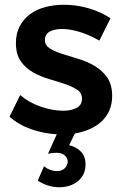

<svg xmlns="http://www.w3.org/2000/svg" viewBox="-20 -561 522 808"><path d="M452 -157Q452 -123 440 -96Q428 -69 407 -49.5Q386 -30 357 -17.5Q328 -5 295 1L271 50Q303 58 321.5 78Q340 98 340 130Q340 175 308.5 201Q277 227 229 227Q205 227 181.5 219.5Q158 212 139 199L165 139Q176 148 190.5 153.5Q205 159 220 159Q241 159 253 146.5Q265 134 265 119Q265 105 253 93.5Q241 82 217 82Q209 82 199.5 83Q190 84 182 86L219 4Q163 1 110.5 -17.5Q58 -36 20 -70L65 -161Q102 -129 152 -112Q202 -95 246 -95Q280 -95 302.5 -107Q325 -119 325 -145Q325 -170 304.5 -183.5Q284 -197 253 -207.5Q222 -218 186 -228.5Q150 -239 119 -256.5Q88 -274 67.5 -303Q47 -332 47 -380Q47 -421 63.5 -451.5Q80 -482 107.5 -502Q135 -522 171.5 -531.5Q208 -541 249 -541Q302 -541 353.5 -526Q405 -511 445 -484L398 -390Q359 -413 317.5 -426Q276 -439 241 -439Q209 -439 189 -428Q169 -417 169 -392Q169 -370 190 -357Q211 -344 242.5 -334Q274 -324 310.5 -313Q347 -302 378.5 -283.5Q410 -265 431 -235Q452 -205 452 -157Z"/></svg>

Font: QuotatisMedium
Style: Regular
Weight: 500
Designer: Julieta Ulanovsky
Foundry: Quotatis-Medium
Version: Version 4.000;PS 004.000;hotconv 1.0.88;makeotf.lib2.5.64775